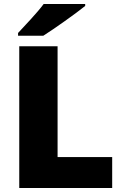

<svg xmlns="http://www.w3.org/2000/svg" viewBox="-20 -947 622 967"><path d="M409 -917V-927H200C167 -882 105 -818 71 -781V-767H198C252 -801 362 -879 409 -917ZM77 0H545V-156H270V-714H77Z"/></svg>

Font: Noto Sans Thai Looped Black
Style: Regular
Weight: 900
Designer: Sasikarn Vongin, Ben Mitchell
Foundry: The Fontpad Ltd
Version: Version 1.001